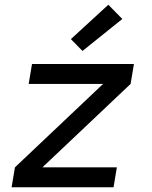

<svg xmlns="http://www.w3.org/2000/svg" viewBox="-20 -790 640 810"><path d="M29 0 43 -84 415 -436H101L115 -520H545L531 -436L159 -84H473L459 0ZM328 -575 279 -625 437 -770 496 -710Z"/></svg>

Font: Iosevka Custom Medium Oblique
Style: Regular
Weight: 500
Italic angle: -9°
Designer: Belleve Invis
Foundry: Belleve Invis
Version: Version 27.0.1